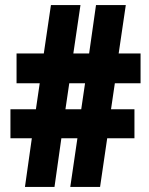

<svg xmlns="http://www.w3.org/2000/svg" viewBox="-20 -734 585 754"><path d="M431 -407H532V-524H446L474 -714H357L330 -524H268L296 -714H180L152 -524H45V-407H136L121 -305H21V-191H105L78 0H194L221 -191H284L256 0H373L401 -191H508V-305H416ZM237 -305 252 -407H314L299 -305Z"/></svg>

Font: Noto Sans Thai ExtCond Blk
Style: Regular
Weight: 900
Width: 2
Designer: Monotype Design Team
Foundry: Monotype Imaging Inc.
Version: Version 2.002